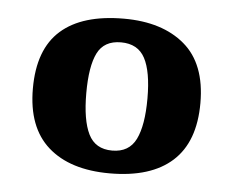

<svg xmlns="http://www.w3.org/2000/svg" viewBox="-36 -759 508 419"><g transform="rotate(5 218.5 -549.5)"><path d="M218 -380Q131 -380 83 -422.5Q35 -465 35 -550Q35 -636 82 -677.5Q129 -719 220 -719Q304 -719 353 -677.5Q402 -636 402 -550Q402 -465 355 -422.5Q308 -380 218 -380ZM219 -430Q256 -430 271 -460.5Q286 -491 286 -550Q286 -609 270.5 -638Q255 -667 218 -667Q181 -667 166.5 -638Q152 -609 152 -550Q152 -491 167 -460.5Q182 -430 219 -430Z"/></g></svg>

Font: Noto Serif Kannada
Style: Bold
Weight: 700
Version: Version 2.003